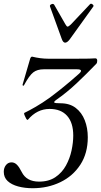

<svg xmlns="http://www.w3.org/2000/svg" viewBox="-64 -725 535 1017"><path d="M109 272Q67 272 32 262.5Q-3 253 -23.5 234Q-44 215 -44 185Q-44 164 -32.5 149.5Q-21 135 -3 135Q13 135 25.5 147.5Q38 160 51 186Q76 237 143 237Q195 237 230 213Q265 189 285.5 151.5Q306 114 315 72Q324 30 324 -7Q324 -75 291.5 -111.5Q259 -148 199 -148Q132 -148 84 -91Q79 -86 71 -104Q65 -116 64 -121Q63 -126 65 -127Q90 -139 125.5 -159.5Q161 -180 200 -208Q240 -238 275 -266.5Q310 -295 354 -334Q381 -358 343 -358H168Q133 -358 112 -341.5Q91 -325 64 -275Q61 -269 57.5 -271.5Q54 -274 56 -278L94 -408Q98 -425 106 -425Q151 -414 191 -414H345Q384 -414 407.5 -414.5Q431 -415 441 -416Q451 -416 451 -403Q451 -392 446 -387Q393 -332 341.5 -283.5Q290 -235 234 -196Q219 -185 224 -181.5Q229 -178 256 -178Q305 -178 337 -153.5Q369 -129 385 -88Q401 -47 401 2Q401 87 361.5 147.5Q322 208 255.5 240Q189 272 109 272ZM281 -499Q270 -499 263 -519L201 -690Q198 -698 208 -702.5Q218 -707 223 -700L282 -597Q289 -584 294 -584Q299 -584 311 -595L413 -703Q418 -708 426 -702Q434 -696 430 -690L305 -516Q292 -499 281 -499Z"/></svg>

Font: Junicode SmExp
Style: Italic
Weight: 400
Width: 6
Italic angle: -11°
Designer: Peter S. Baker
Version: Version 2.205; ttfautohint (v1.8.4)